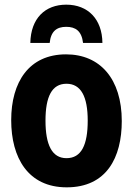

<svg xmlns="http://www.w3.org/2000/svg" viewBox="-20 -793 570 823"><path d="M264 -773C174 -773 112 -715 110 -609H193C198 -659 223 -678 264 -678C304 -678 330 -660 336 -609H419C418 -711 357 -773 264 -773ZM266 10C437 10 502 -118 502 -274C502 -455 409 -560 263 -560C104 -560 28 -441 28 -278C28 -117 100 10 266 10ZM265 -115C203 -115 175 -172 175 -276C175 -378 202 -434 265 -434C327 -434 356 -379 356 -276C356 -172 329 -115 265 -115Z"/></svg>

Font: Noto Sans Mono Condensed ExtraBold
Style: Regular
Weight: 800
Width: 3
Designer: Monotype Design Team
Foundry: Monotype Imaging Inc.
Version: Version 2.014